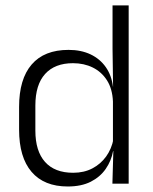

<svg xmlns="http://www.w3.org/2000/svg" viewBox="-20 -683 570 714"><path d="M232 10.5Q144 10.5 97.5 -43.8Q51 -98 51 -201V-285.5Q51 -389 97.8 -443.2Q144.5 -497.5 235 -497.5Q281.5 -497.5 316.8 -480.8Q352 -464 373.5 -433.2Q395 -402.5 400 -361H420L400 -305.5Q398 -352.5 378 -384Q358 -415.5 325.2 -431.8Q292.5 -448 251.5 -448Q184 -448 147.8 -408Q111.5 -368 111.5 -290.5V-197.5Q111.5 -121 147.5 -80.8Q183.5 -40.5 252 -40.5Q292.5 -40.5 323.5 -56.8Q354.5 -73 374.8 -101.2Q395 -129.5 402 -166L418 -121H400.5Q394 -85 373.2 -55Q352.5 -25 317.5 -7.2Q282.5 10.5 232 10.5ZM398 0 401.5 -122 400 -142V-347.5L400.5 -362L398.5 -500.5V-663H458.5V0Z"/></svg>

Font: Anek Bangla Light
Style: Regular
Weight: 300
Designer: Sulekha Rajkumar (Bangla), Yesha Goshar (Latin)
Foundry: Ek Type
Version: Version 1.003